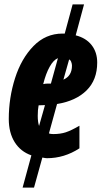

<svg xmlns="http://www.w3.org/2000/svg" viewBox="-20 -710 470 875"><path d="M123 -2Q74 -19 47 -62Q20 -105 20 -168Q20 -264 48.5 -353.5Q77 -443 132.5 -500Q188 -557 265 -557H275L311 -690H363L325 -549Q372 -537 397.5 -504.5Q423 -472 423 -425Q423 -346 374.5 -298Q326 -250 240 -236L203 -102Q210 -99 223 -99Q255 -99 279.5 -107Q304 -115 342 -137V-34Q273 11 194 11Q188 11 173 8L135 145H83ZM179 -327Q186 -329 196 -329Q206 -329 212 -329L244 -445Q224 -437 206.5 -406Q189 -375 177 -327ZM308 -411Q308 -419 304.5 -428Q301 -437 295 -439L269 -347Q308 -364 308 -411ZM185 -231 156 -230Q152 -210 152 -182Q152 -154 158 -136Z"/></svg>

Font: Noto Sans Display Ex Bold Cond
Style: Italic
Weight: 800
Width: 3
Italic angle: -12°
Designer: Monotype Design team
Foundry: Monotype Imaging Inc.
Version: Version 1.000